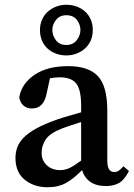

<svg xmlns="http://www.w3.org/2000/svg" viewBox="-20 -772 562 807"><path d="M321 -259Q298 -252 277.5 -245Q257 -238 243 -233Q189 -212 172 -185.5Q155 -159 155 -132Q155 -112 160.5 -100Q166 -88 175 -79Q197 -57 233 -57Q253 -57 271.5 -65.5Q290 -74 321 -97ZM522 -53Q503 -16 480.5 -3Q458 10 426 10Q384 10 359 -8Q334 -26 325 -57Q307 -39 290.5 -25.5Q274 -12 257.5 -3Q241 6 222 10.5Q203 15 180 15Q123 15 84 -16.5Q45 -48 45 -108Q45 -130 52 -151Q59 -172 78.5 -192.5Q98 -213 132.5 -232Q167 -251 221 -270Q241 -277 267.5 -284.5Q294 -292 321 -300V-327Q321 -395 300.5 -421Q280 -447 231 -447Q222 -447 211.5 -446Q201 -445 190 -443L176 -379Q164 -316 114 -316Q92 -316 78 -329Q64 -342 61 -363Q71 -421 125 -457.5Q179 -494 266 -494Q352 -494 391.5 -452Q431 -410 431 -306V-96Q431 -49 460 -49Q471 -49 479 -54.5Q487 -60 494 -68L499 -73ZM259 -583Q287 -583 302.5 -603Q318 -623 318 -646Q318 -669 303 -688.5Q288 -708 259 -708Q231 -708 215.5 -688.5Q200 -669 200 -646Q200 -623 215 -603Q230 -583 259 -583ZM259 -539Q237 -539 217 -546Q197 -553 181.5 -566.5Q166 -580 157 -600Q148 -620 148 -646Q148 -670 157 -690Q166 -710 181.5 -723.5Q197 -737 217 -744.5Q237 -752 259 -752Q281 -752 301 -745Q321 -738 336.5 -724.5Q352 -711 361 -691Q370 -671 370 -646Q370 -621 361 -601Q352 -581 336.5 -567.5Q321 -554 301 -546.5Q281 -539 259 -539Z"/></svg>

Font: Source Serif Pro Semibold
Style: Regular
Weight: 600
Designer: Frank Grießhammer
Foundry: Adobe Systems Incorporated
Version: Version 1.014;PS Version 1.0;hotconv 1.0.73;makeotf.lib2.5.5